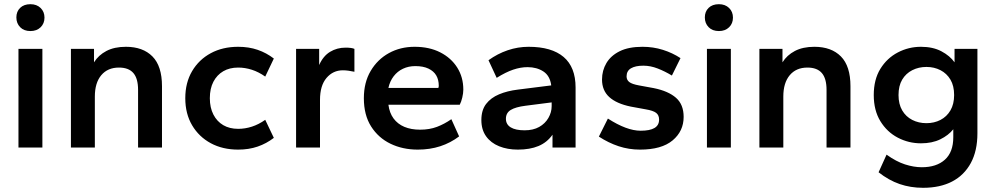

<svg xmlns="http://www.w3.org/2000/svg" viewBox="-20 -703 4745 915"><path d="M68 0V-470H182V0ZM125 -555Q94 -555 76 -573.5Q58 -592 58 -620Q58 -648 76 -665.5Q94 -683 125 -683Q155 -683 173.5 -665Q192 -647 192 -619Q192 -591 173.5 -573Q155 -555 125 -555Z M318 0V-470H428V-406Q449 -440 487 -460Q525 -480 580 -480Q661 -480 706.5 -434Q752 -388 752 -292V0H638V-275Q638 -329 615.5 -355Q593 -381 547 -381Q493 -381 462.5 -344.5Q432 -308 432 -243V0Z M1115 10Q1041 10 984.5 -20.5Q928 -51 895.5 -106Q863 -161 863 -235Q863 -309 895.5 -364Q928 -419 984.5 -449.5Q1041 -480 1115 -480Q1166 -480 1208 -465.5Q1250 -451 1285 -424L1244 -338Q1213 -360 1180.5 -370.5Q1148 -381 1115 -381Q1074 -381 1044 -363.5Q1014 -346 997 -313.5Q980 -281 980 -235Q980 -190 997 -157Q1014 -124 1044 -106.5Q1074 -89 1115 -89Q1148 -89 1180.5 -99.5Q1213 -110 1244 -132L1285 -46Q1250 -19 1208 -4.5Q1166 10 1115 10Z M1391 0V-470H1501V-393Q1520 -436 1553 -456Q1586 -476 1627 -476Q1641 -476 1652 -474.5Q1663 -473 1669 -470V-361Q1655 -364 1641 -366Q1627 -368 1614 -368Q1567 -368 1536 -331.5Q1505 -295 1505 -227V0Z M1971 10Q1899 10 1841 -18Q1783 -46 1748.5 -100.5Q1714 -155 1714 -235Q1714 -310 1746.5 -365Q1779 -420 1833.5 -450Q1888 -480 1956 -480Q2026 -480 2078 -453.5Q2130 -427 2159 -381Q2188 -335 2188 -276Q2188 -259 2183 -238Q2178 -217 2171 -204H1831Q1836 -165 1855.5 -138.5Q1875 -112 1907 -98.5Q1939 -85 1982 -85Q2027 -85 2062.5 -98.5Q2098 -112 2131 -135L2168 -53Q2127 -22 2078 -6Q2029 10 1971 10ZM1831 -284H2069Q2070 -287 2070.5 -289.5Q2071 -292 2071 -294Q2071 -323 2059 -343.5Q2047 -364 2022 -376Q1997 -388 1959 -388Q1927 -388 1900.5 -375.5Q1874 -363 1856 -339.5Q1838 -316 1831 -284Z M2448 10Q2398 10 2358.5 -6Q2319 -22 2296.5 -53.5Q2274 -85 2274 -131Q2274 -178 2296.5 -207.5Q2319 -237 2358.5 -253.5Q2398 -270 2448 -276L2607 -296Q2601 -342 2569.5 -362.5Q2538 -383 2494 -383Q2461 -383 2425.5 -371Q2390 -359 2347 -332L2308 -416Q2351 -447 2399.5 -463.5Q2448 -480 2499 -480Q2609 -480 2666 -431.5Q2723 -383 2723 -286V0H2613V-61Q2587 -24 2546 -7Q2505 10 2448 10ZM2480 -82Q2521 -82 2549.5 -98Q2578 -114 2593.5 -141Q2609 -168 2609 -197V-215L2484 -199Q2437 -193 2414 -179Q2391 -165 2391 -137Q2391 -110 2414 -96Q2437 -82 2480 -82Z M3030 10Q2977 10 2928.5 -6Q2880 -22 2834 -52L2877 -138Q2922 -109 2961 -94.5Q3000 -80 3033 -80Q3077 -80 3099 -93Q3121 -106 3121 -133Q3121 -154 3107 -165Q3093 -176 3057 -182L2986 -195Q2918 -209 2883.5 -240.5Q2849 -272 2849 -324Q2849 -367 2870 -402.5Q2891 -438 2933.5 -459Q2976 -480 3042 -480Q3093 -480 3139 -465.5Q3185 -451 3223 -426L3182 -343Q3149 -363 3114.5 -376.5Q3080 -390 3046 -390Q3008 -390 2987 -377.5Q2966 -365 2966 -339Q2966 -322 2979 -312Q2992 -302 3025 -296L3096 -283Q3165 -269 3201.5 -237Q3238 -205 3238 -146Q3238 -78 3185.5 -34Q3133 10 3030 10Z M3349 0V-470H3463V0ZM3406 -555Q3375 -555 3357 -573.5Q3339 -592 3339 -620Q3339 -648 3357 -665.5Q3375 -683 3406 -683Q3436 -683 3454.5 -665Q3473 -647 3473 -619Q3473 -591 3454.5 -573Q3436 -555 3406 -555Z M3599 0V-470H3709V-406Q3730 -440 3768 -460Q3806 -480 3861 -480Q3942 -480 3987.5 -434Q4033 -388 4033 -292V0H3919V-275Q3919 -329 3896.5 -355Q3874 -381 3828 -381Q3774 -381 3743.5 -344.5Q3713 -308 3713 -243V0Z M4379 192Q4319 192 4267 174Q4215 156 4167 118L4205 34Q4251 67 4293 80.5Q4335 94 4373 94Q4443 94 4483 58Q4523 22 4523 -49V-87Q4500 -58 4461 -39Q4422 -20 4369 -20Q4310 -20 4258.5 -47Q4207 -74 4175.5 -125.5Q4144 -177 4144 -250Q4144 -324 4175.5 -375Q4207 -426 4258.5 -453Q4310 -480 4369 -480Q4426 -480 4466.5 -458.5Q4507 -437 4529 -406V-470H4638V-68Q4638 16 4606.5 74Q4575 132 4517.5 162Q4460 192 4379 192ZM4395 -116Q4432 -116 4462 -131.5Q4492 -147 4509.5 -177Q4527 -207 4527 -250Q4527 -294 4509.5 -323.5Q4492 -353 4462 -368.5Q4432 -384 4395 -384Q4358 -384 4327.5 -368.5Q4297 -353 4279.5 -323.5Q4262 -294 4262 -250Q4262 -207 4279.5 -177Q4297 -147 4327.5 -131.5Q4358 -116 4395 -116Z"/></svg>

Font: Gantari SemiBold
Style: Regular
Weight: 600
Designer: Anugrah Pasau
Foundry: Lafontype
Version: Version 1.000; ttfautohint (v1.8.3)